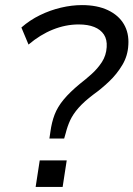

<svg xmlns="http://www.w3.org/2000/svg" viewBox="-20 -734 524 754"><path d="M174 -190 178 -217Q183 -254 194.5 -284Q206 -314 230 -343Q254 -372 294 -405Q316 -422 339.5 -443Q363 -464 380 -490Q397 -516 399 -549Q401 -579 388 -598.5Q375 -618 350 -628Q325 -638 289 -638Q238 -638 188 -618Q138 -598 92 -559L64 -626Q97 -655 137 -674.5Q177 -694 219.5 -704Q262 -714 302 -714Q362 -714 404 -694Q446 -674 466.5 -639Q487 -604 484 -558Q482 -515 460.5 -479Q439 -443 408.5 -414Q378 -385 347 -363Q310 -335 288.5 -310.5Q267 -286 256 -262.5Q245 -239 238 -211L232 -190ZM120 0 136 -104H242L226 0Z"/></svg>

Font: Nunito Sans 10pt
Style: Italic
Weight: 400
Italic angle: -9°
Designer: Vernon Adams
Foundry: Vernon Adams
Version: Version 3.101;gftools[0.9.27]